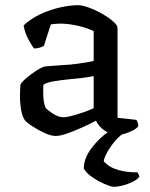

<svg xmlns="http://www.w3.org/2000/svg" viewBox="-20 -520 577 740"><path d="M195 4Q176 4 150.5 -8Q125 -20 103 -34.5Q81 -49 75 -58Q67 -68 62 -93.5Q57 -119 57 -151Q57 -175 59 -194Q61 -201 78.5 -216.5Q96 -232 118 -246.5Q140 -261 154 -264Q162 -265 179.5 -266Q197 -267 219 -269Q247 -270 280 -274.5Q313 -279 341 -285V-400Q315 -413 278.5 -421Q242 -429 213 -429Q203 -429 193.5 -428Q184 -427 176 -426L149 -343Q145 -341 136.5 -337.5Q128 -334 111 -333Q102 -345 89 -369Q76 -393 71 -422Q97 -447 134 -464.5Q171 -482 210 -491Q249 -500 281 -500Q297 -500 322 -491Q347 -482 372.5 -467.5Q398 -453 415.5 -438Q433 -423 433 -412V-66L506 -58Q508 -55 510.5 -48.5Q513 -42 513 -34Q507 -25 492.5 -17.5Q478 -10 462 -5Q446 0 435 0Q409 0 384.5 -16Q360 -32 350 -55Q326 -42 296 -28.5Q266 -15 239 -5.5Q212 4 195 4ZM225 -68Q236 -68 258.5 -74Q281 -80 304 -88Q327 -96 341 -103V-227Q318 -222 292 -219Q266 -216 242 -214Q214 -211 186.5 -206.5Q159 -202 147 -193Q146 -174 147 -148.5Q148 -123 156 -104Q165 -94 185.5 -81Q206 -68 225 -68ZM418 200Q412 200 396.5 194.5Q381 189 362 179Q343 169 326.5 156Q310 143 303 129Q303 91 332 52Q361 13 400 -14L468 -15Q440 3 420.5 27Q401 51 390.5 72Q380 93 380 102Q402 126 437 135.5Q472 145 509 144Q511 146 514 151.5Q517 157 517 162Q503 178 472 189Q441 200 418 200Z"/></svg>

Font: Texturina
Style: Regular
Weight: 400
Designer: Guillermo Torres Carreño
Foundry: Omnibus-Type
Version: Version 1.002; ttfautohint (v1.8.3)